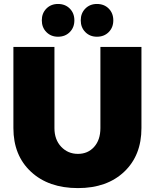

<svg xmlns="http://www.w3.org/2000/svg" viewBox="-20 -939 785 973"><path d="M273.9 -918.9Q310.5 -918.9 333.7 -895.5Q356.9 -872.1 356.9 -835.9Q356.9 -799.8 333.7 -776.4Q310.5 -752.9 273.9 -752.9Q238.3 -752.9 215.1 -776.4Q191.9 -799.8 191.9 -835.9Q191.9 -872.1 215.1 -895.5Q238.3 -918.9 273.9 -918.9ZM471.2 -918.9Q507.8 -918.9 531 -895.5Q554.2 -872.1 554.2 -835.9Q554.2 -799.8 531 -776.4Q507.8 -752.9 471.2 -752.9Q435.5 -752.9 412.4 -776.4Q389.2 -799.8 389.2 -835.9Q389.2 -872.1 412.4 -895.5Q435.5 -918.9 471.2 -918.9ZM255.9 -290Q255.9 -231.4 290 -195.3Q324.2 -159.2 375 -159.2Q425.3 -159.2 457 -194.6Q488.8 -230 488.8 -290V-701.2H696.8V-290Q696.8 -151.4 609.4 -68.6Q522 14.2 375 14.2Q226.1 14.2 137 -68.6Q47.9 -151.4 47.9 -290V-701.2H255.9Z"/></svg>

Font: Montserrat-Arabic ExtraBold
Style: Regular
Weight: 800
Designer: Mohamed Gaber
Foundry: Kief Type Foundry
Version: Version 5.008;PS 005.008;hotconv 1.0.88;makeotf.lib2.5.64775